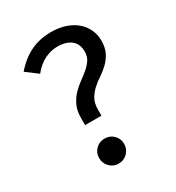

<svg xmlns="http://www.w3.org/2000/svg" viewBox="-172 -807 850 926"><g transform="rotate(-30 253.5 -344.5)"><path d="M261 -230H170V-268Q170 -309 183 -337Q196 -365 215.5 -386Q235 -407 258 -423.5Q281 -440 300.5 -456.5Q320 -473 333 -492Q346 -511 346 -539Q346 -581 318.5 -603Q291 -625 242 -625Q207 -625 172 -608Q137 -591 106 -553L42 -601Q86 -652 137 -676.5Q188 -701 251 -701Q298 -701 334 -688Q370 -675 394 -653Q418 -631 430 -603Q442 -575 442 -545Q442 -505 428.5 -478.5Q415 -452 395 -432.5Q375 -413 351.5 -397.5Q328 -382 308 -364Q288 -346 274.5 -322.5Q261 -299 261 -263ZM149 -58Q149 -87 169 -107Q189 -127 218 -127Q248 -127 268 -107Q288 -87 288 -58Q288 -29 268 -8.5Q248 12 218 12Q189 12 169 -8.5Q149 -29 149 -58Z"/></g></svg>

Font: Feura Sans
Style: Regular
Weight: 400
Designer: Carrois Corporate & Edenspiekermann
Foundry: Carrois Corporate GbR & Edenspiekermann AG
Version: Version 1.001